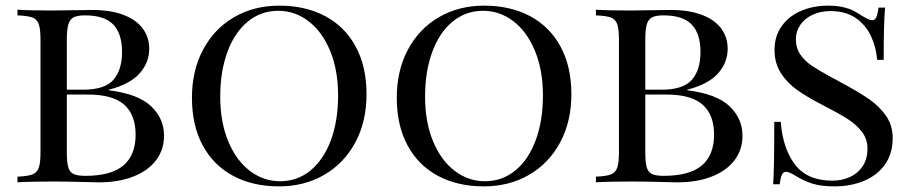

<svg xmlns="http://www.w3.org/2000/svg" viewBox="-20 -642 3215 676"><path d="M557.6 -164.1Q557.6 -115.7 530 -78.6Q502.4 -41.5 450.4 -20.8Q398.4 0 327.6 0L283.7 -1Q223.1 -2.9 165.5 -2.9Q83.5 -2.9 41.5 0V-20Q77.6 -21.5 94 -27.8Q110.4 -34.2 116.5 -51.3Q122.6 -68.4 122.6 -106V-502Q122.6 -540 116.5 -557.1Q110.4 -574.2 94.2 -580.3Q78.1 -586.4 41.5 -587.9V-607.9Q83 -605 163.6 -605Q180.7 -605 265.6 -606.4L304.7 -606.9Q369.6 -606.9 414.8 -589.6Q460 -572.3 482.7 -541.5Q505.4 -510.7 505.4 -470.2Q505.4 -421.9 471.7 -383.8Q438 -345.7 363.3 -326.2V-324.2Q467.8 -311 512.7 -267.3Q557.6 -223.6 557.6 -164.1ZM215.3 -502V-326.2H272.5Q349.1 -326.2 379.4 -361.1Q409.7 -396 409.7 -459Q409.7 -523.4 378.7 -555.7Q347.7 -587.9 279.3 -587.9Q252.4 -587.9 239 -580.8Q225.6 -573.7 220.5 -555.7Q215.3 -537.6 215.3 -502ZM457.5 -168Q457.5 -237.3 417.5 -273.2Q377.4 -309.1 289.6 -309.1H215.3V-106Q215.3 -69.8 220.5 -52.7Q225.6 -35.6 239 -29.3Q252.4 -22.9 280.3 -22.9Q371.6 -22.9 414.6 -59.6Q457.5 -96.2 457.5 -168Z M1270.5 -310.1Q1270.5 -214.4 1231.2 -140.9Q1191.9 -67.4 1121.8 -26.6Q1051.8 14.2 962.4 14.2Q870.1 14.2 801 -22.7Q731.9 -59.6 693.8 -129.9Q655.8 -200.2 655.8 -297.9Q655.8 -393.6 695.1 -467.3Q734.4 -541 804.2 -581.5Q874 -622.1 963.4 -622.1Q1055.7 -622.1 1125 -585.2Q1194.3 -548.3 1232.4 -478Q1270.5 -407.7 1270.5 -310.1ZM755.4 -301.8Q755.4 -212.9 783.4 -145Q811.5 -77.1 859.6 -40.5Q907.7 -3.9 966.3 -3.9Q1027.3 -3.9 1073.7 -42.2Q1120.1 -80.6 1145.3 -149.2Q1170.4 -217.8 1170.4 -306.2Q1170.4 -395 1142.3 -462.9Q1114.3 -530.8 1066.2 -567.4Q1018.1 -604 959.5 -604Q898.4 -604 852.1 -565.7Q805.7 -527.3 780.5 -458.7Q755.4 -390.1 755.4 -301.8Z M1991.7 -310.1Q1991.7 -214.4 1952.4 -140.9Q1913.1 -67.4 1843 -26.6Q1772.9 14.2 1683.6 14.2Q1591.3 14.2 1522.2 -22.7Q1453.1 -59.6 1415 -129.9Q1377 -200.2 1377 -297.9Q1377 -393.6 1416.3 -467.3Q1455.6 -541 1525.4 -581.5Q1595.2 -622.1 1684.6 -622.1Q1776.9 -622.1 1846.2 -585.2Q1915.5 -548.3 1953.6 -478Q1991.7 -407.7 1991.7 -310.1ZM1476.6 -301.8Q1476.6 -212.9 1504.6 -145Q1532.7 -77.1 1580.8 -40.5Q1628.9 -3.9 1687.5 -3.9Q1748.5 -3.9 1794.9 -42.2Q1841.3 -80.6 1866.5 -149.2Q1891.6 -217.8 1891.6 -306.2Q1891.6 -395 1863.5 -462.9Q1835.4 -530.8 1787.4 -567.4Q1739.3 -604 1680.7 -604Q1619.6 -604 1573.2 -565.7Q1526.9 -527.3 1501.7 -458.7Q1476.6 -390.1 1476.6 -301.8Z M2594.2 -164.1Q2594.2 -115.7 2566.7 -78.6Q2539.1 -41.5 2487.1 -20.8Q2435.1 0 2364.3 0L2320.3 -1Q2259.8 -2.9 2202.1 -2.9Q2120.1 -2.9 2078.1 0V-20Q2114.3 -21.5 2130.6 -27.8Q2147 -34.2 2153.1 -51.3Q2159.2 -68.4 2159.2 -106V-502Q2159.2 -540 2153.1 -557.1Q2147 -574.2 2130.9 -580.3Q2114.7 -586.4 2078.1 -587.9V-607.9Q2119.6 -605 2200.2 -605Q2217.3 -605 2302.2 -606.4L2341.3 -606.9Q2406.2 -606.9 2451.4 -589.6Q2496.6 -572.3 2519.3 -541.5Q2542 -510.7 2542 -470.2Q2542 -421.9 2508.3 -383.8Q2474.6 -345.7 2399.9 -326.2V-324.2Q2504.4 -311 2549.3 -267.3Q2594.2 -223.6 2594.2 -164.1ZM2252 -502V-326.2H2309.1Q2385.7 -326.2 2416 -361.1Q2446.3 -396 2446.3 -459Q2446.3 -523.4 2415.3 -555.7Q2384.3 -587.9 2315.9 -587.9Q2289.1 -587.9 2275.6 -580.8Q2262.2 -573.7 2257.1 -555.7Q2252 -537.6 2252 -502ZM2494.1 -168Q2494.1 -237.3 2454.1 -273.2Q2414.1 -309.1 2326.2 -309.1H2252V-106Q2252 -69.8 2257.1 -52.7Q2262.2 -35.6 2275.6 -29.3Q2289.1 -22.9 2316.9 -22.9Q2408.2 -22.9 2451.2 -59.6Q2494.1 -96.2 2494.1 -168Z M3017.1 -585Q3040.5 -570.8 3051.3 -570.8Q3060.5 -570.8 3065.4 -581.5Q3070.3 -592.3 3073.2 -615.2H3096.2Q3091.3 -563 3091.3 -431.2H3068.4Q3064.5 -477.1 3046.1 -515.9Q3027.8 -554.7 2992.4 -578.9Q2957 -603 2904.3 -603Q2869.1 -603 2841.3 -590.1Q2813.5 -577.1 2797.9 -554.7Q2782.2 -532.2 2782.2 -503.9Q2782.2 -472.7 2797.9 -450Q2813.5 -427.2 2837.9 -410.9Q2862.3 -394.5 2907.7 -369.6Q2929.7 -358.4 2939.9 -352.1Q3002 -319.3 3039.8 -293Q3077.6 -266.6 3100.3 -233.2Q3123 -199.7 3123 -155.8Q3123 -101.1 3095.7 -62.7Q3068.4 -24.4 3021.7 -5.1Q2975.1 14.2 2918 14.2Q2870.1 14.2 2839.4 4.2Q2808.6 -5.9 2781.2 -22.9Q2758.8 -37.1 2747.1 -37.1Q2737.8 -37.1 2732.9 -26.6Q2728 -16.1 2725.1 6.8H2702.1Q2706.1 -42 2706.1 -212.9H2729Q2735.8 -120.1 2778.8 -63Q2821.8 -5.9 2911.1 -5.9Q2942.9 -5.9 2970.9 -18.1Q2999 -30.3 3016.6 -55.7Q3034.2 -81.1 3034.2 -119.1Q3034.2 -152.3 3014.9 -177.7Q2995.6 -203.1 2963.9 -223.4Q2932.1 -243.7 2875 -272.9Q2821.8 -300.3 2786.4 -325.4Q2751 -350.6 2729 -385.3Q2707 -419.9 2707 -465.8Q2707 -515.6 2732.9 -551Q2758.8 -586.4 2801.5 -604.2Q2844.2 -622.1 2895 -622.1Q2925.8 -622.1 2948 -616.9Q2970.2 -611.8 2984.9 -604.2Q2999.5 -596.7 3017.1 -585Z"/></svg>

Font: Playfair Display SC
Style: Regular
Weight: 400
Designer: Claus Eggers Sørensen
Foundry: Claus Eggers Sørensen
Version: Version 1.004;PS 001.004;hotconv 1.0.70;makeotf.lib2.5.58329